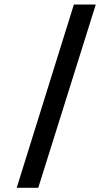

<svg xmlns="http://www.w3.org/2000/svg" viewBox="-20 -772 496 868"><path d="M55.5 77 314 -751.5H413L153 77Z"/></svg>

Font: Betinya Sans Medium
Style: Regular
Weight: 500
Designer: Jonathan Pinhorn
Version: Version 2.001;December 9, 2019;FontCreator 12.0.0.2547 64-bi